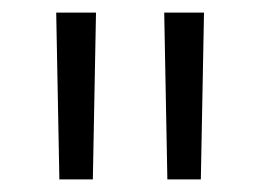

<svg xmlns="http://www.w3.org/2000/svg" viewBox="-20 -720 413 304"><path d="M74 -436 69 -700H132L127 -436ZM245 -436 240 -700H303L298 -436Z"/></svg>

Font: MOST Montserrat
Style: Regular
Weight: 400
Designer: Julieta Ulanovsky
Foundry: Julieta Ulanovsky
Version: Version 8.000;March 11, 2024;FontCreator 15.0.0.2926 64-bit